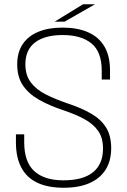

<svg xmlns="http://www.w3.org/2000/svg" viewBox="-20 -875 598 904"><path d="M280 9Q206 9 156 -14.5Q106 -38 80.5 -85.8Q55 -133.5 55 -205Q55 -216.5 55 -223.8Q55 -231 55 -242.5H94Q94 -231 94 -224Q94 -217 94 -205.5Q94 -112.5 141.5 -69.2Q189 -26 278 -26Q371.5 -26 418.2 -64.2Q465 -102.5 465 -175.5Q465 -226.5 441.8 -259.2Q418.5 -292 376.8 -314.5Q335 -337 278 -356Q213 -377.5 164 -405.2Q115 -433 88 -472.8Q61 -512.5 61 -572Q61 -628.5 86.8 -667Q112.5 -705.5 160.2 -725.2Q208 -745 274 -745Q344.5 -745 394.5 -723.2Q444.5 -701.5 471.2 -656.8Q498 -612 498 -543Q498 -530 498 -521.8Q498 -513.5 498 -500.5H459Q459 -513 459 -521.2Q459 -529.5 459 -542Q459 -631 410.8 -670.5Q362.5 -710 275 -710Q191.5 -710 145.5 -675.5Q99.5 -641 99.5 -572Q99.5 -520.5 125.2 -486.8Q151 -453 196 -430.2Q241 -407.5 298.5 -388Q363.5 -366.5 409.2 -340Q455 -313.5 479.2 -275Q503.5 -236.5 503.5 -177Q503.5 -118.5 477.8 -77Q452 -35.5 402.2 -13.2Q352.5 9 280 9ZM237.5 -773 371 -855H427.5L284 -773Z"/></svg>

Font: Epilogue ExtraLight
Style: Regular
Weight: 250
Designer: Tyler Finck
Foundry: Etcetera Type Co
Version: Version 2.112